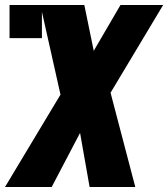

<svg xmlns="http://www.w3.org/2000/svg" viewBox="-29 -745 670 765"><path d="M307 -725 344.5 -542.5 451 -725H621L411.5 -375.5L510 0H328L290 -215.5L177 0H-9L212 -368L138 -698V-593H9V-725Z"/></svg>

Font: JuliaMono Black
Style: Italic
Weight: 900
Italic angle: -9°
Monospace: yes
Designer: cormullion
Foundry: corm
Version: Version 0.057; ttfautohint (v1.8.4)